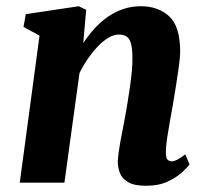

<svg xmlns="http://www.w3.org/2000/svg" viewBox="-20 -587 660 617"><path d="M247.5 -448.5Q264.5 -474 284.2 -495.8Q304 -517.5 327.2 -533.5Q350.5 -549.5 376.8 -558.2Q403 -567 432.5 -567Q488.5 -567 523.8 -534.5Q559 -502 559 -420.5Q559 -404.5 554.8 -373.5Q550.5 -342.5 545 -308.2Q539.5 -274 535 -247Q530.5 -222 525.5 -194.5Q520.5 -167 516.8 -141.5Q513 -116 513 -97Q513 -79.5 518.5 -74Q524 -68.5 530.5 -68.5Q539 -68.5 549 -73.5Q559 -78.5 575.5 -91L589 -58.5Q584 -51 566.5 -34.5Q549 -18 519.8 -4Q490.5 10 449 10Q411 10 391.5 -1.8Q372 -13.5 365.2 -31.5Q358.5 -49.5 358.5 -68Q359 -80 361.2 -97Q363.5 -114 367.2 -134Q371 -154 375.2 -175.5Q379.5 -197 383 -217Q386.5 -237.5 390.5 -261.2Q394.5 -285 398 -310Q401.5 -335 403.8 -359.2Q406 -383.5 405.5 -405Q405 -433.5 400.5 -448.5Q396 -463.5 386.5 -469.8Q377 -476 362 -476Q346 -476 329 -466Q312 -456 295.5 -439Q279 -422 263.5 -399.8Q248 -377.5 235.5 -352.5L187 0H43.5L107 -472.5L55.5 -500.5L63 -541.5L233 -567L257 -555.5Z"/></svg>

Font: Merriweather 20pt ExtraBold
Style: Italic
Weight: 800
Italic angle: -7.8°
Version: Version 2.101